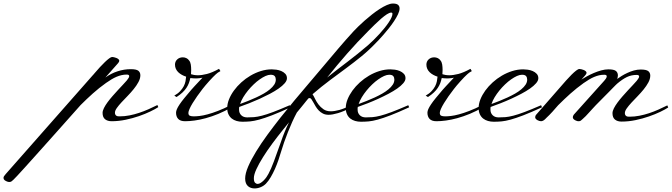

<svg xmlns="http://www.w3.org/2000/svg" viewBox="-341 -680 3769 1077"><path d="M253.9 -214.8Q214.8 -187 179.9 -155.8Q145 -124.5 111.3 -90.8Q106.9 -85.9 89.4 -66.2Q71.8 -46.4 45.7 -17.1Q19.5 12.2 -12.5 48.3Q-44.4 84.5 -77.9 121.6Q-111.3 158.7 -143.3 194.6Q-175.3 230.5 -201.2 259Q-227.1 287.6 -244.4 306.2Q-261.7 324.7 -265.6 328.1Q-271.5 334 -276.4 337.4Q-281.2 340.8 -288.1 340.8Q-290.5 340.8 -293.2 340.6Q-295.9 340.3 -299.8 338.9Q-308.6 335.9 -314.9 330.8Q-321.3 325.7 -321.3 318.4Q-321.3 313 -318.6 308.6Q-315.9 304.2 -308.6 295.9L176.8 -254.9Q180.7 -258.8 184.1 -262.9Q187.5 -267.1 191.4 -271.5Q205.1 -287.6 219.7 -303.5Q234.4 -319.3 247.6 -332Q260.7 -344.7 271.5 -352.5Q282.2 -360.4 288.1 -360.4Q292 -360.4 298.8 -358.9Q305.7 -357.4 312.3 -354.7Q318.8 -352.1 323.5 -347.9Q328.1 -343.8 328.1 -338.9Q328.1 -333.5 321 -325.2Q314 -316.9 303.7 -305.7L250 -245.1Q281.7 -268.1 318.4 -280Q355 -292 392.6 -292Q423.8 -292 435.1 -283Q446.3 -273.9 446.3 -257.8Q446.3 -239.3 435.5 -219.5Q424.8 -199.7 408.9 -180.2Q393.1 -160.6 374.8 -141.8Q356.4 -123 340.6 -106Q324.7 -88.9 314.2 -74Q303.7 -59.1 303.7 -47.9Q303.7 -41 306.2 -36.9Q308.6 -32.7 312.3 -30.5Q315.9 -28.3 320.6 -27.8Q325.2 -27.3 330.1 -27.3Q357.9 -27.3 385.3 -32.7Q412.6 -38.1 439.2 -46.9Q465.8 -55.7 491.7 -67.1Q517.6 -78.6 542 -90.8L546.9 -79.1Q530.8 -68.4 502.4 -54.7Q474.1 -41 439 -28.8Q403.8 -16.6 364 -8.3Q324.2 0 285.2 0Q262.2 0 248.3 -11.2Q234.4 -22.5 234.4 -46.9Q234.4 -58.6 242.2 -74.2Q250 -89.8 262.5 -106.7Q274.9 -123.5 290.3 -141.1Q305.7 -158.7 320.6 -174.8Q335.4 -190.9 348.6 -204.8Q361.8 -218.8 370.1 -228.5Q373 -232.9 378.4 -240Q383.8 -247.1 383.8 -252.9Q383.8 -256.8 380.6 -259.3Q377.4 -261.7 370.1 -261.7Q355 -261.7 341.1 -258.5Q327.1 -255.4 313.2 -249.5Q299.3 -243.7 284.7 -234.9Q270 -226.1 253.9 -214.8Z M684.6 -358.4Q694.8 -358.4 704.3 -354Q713.9 -349.6 719.7 -340.8Q727.1 -332 729.2 -318.1Q731.4 -304.2 731.4 -288.1L730.5 -263.7Q737.3 -261.2 747.8 -259.5Q758.3 -257.8 769.5 -257.8Q791 -257.8 819.8 -265.1Q848.6 -272.5 887.7 -293.9Q888.7 -293 889.6 -291Q890.6 -289.1 892.1 -286.6Q893.6 -284.2 895.5 -281.2Q886.7 -276.9 880.9 -272.5Q875 -268.1 869.1 -262.7Q862.8 -257.3 852.8 -246.8Q842.8 -236.3 832 -224.6Q821.3 -212.9 811.3 -200.9Q801.3 -189 794.9 -180.7Q779.3 -160.6 764.9 -140.1Q750.5 -119.6 739.5 -101.6Q728.5 -83.5 722.2 -69.1Q715.8 -54.7 715.8 -46.9Q715.8 -34.2 723.9 -30.8Q731.9 -27.3 746.1 -27.3Q759.3 -27.3 778.6 -29.5Q797.9 -31.7 823.5 -38.6Q849.1 -45.4 881.6 -57.9Q914.1 -70.3 954.1 -90.8L959 -79.1Q921.4 -56.6 884.5 -41.5Q847.7 -26.4 813.7 -17.1Q779.8 -7.8 750 -3.9Q720.2 0 697.3 0Q670.9 0 658.7 -12.9Q646.5 -25.9 646.5 -47.9Q646.5 -56.6 651.4 -67.9Q656.2 -79.1 666.5 -94.5Q676.8 -109.9 693.1 -129.9Q709.5 -149.9 732.4 -176.8Q733.9 -178.2 738.8 -183.8Q743.7 -189.5 750.2 -196.5Q756.8 -203.6 764.4 -211.7Q772 -219.7 778.3 -226.6Q784.7 -233.4 789.3 -238.3Q793.9 -243.2 794.9 -244.1Q788.1 -242.7 779.8 -241.5Q771.5 -240.2 762.7 -240.2Q754.4 -240.2 744.6 -240.5Q734.9 -240.7 726.6 -242.2Q723.6 -227.5 718.5 -213.9Q713.4 -200.2 704.6 -187Q695.8 -173.8 682.4 -161.1Q668.9 -148.4 649.4 -135.7L636.7 -143.6Q656.7 -154.8 669.4 -168.5Q682.1 -182.1 689.5 -196Q696.8 -210 699.5 -223.9Q702.1 -237.8 703.1 -250Q690.4 -253.9 679 -260.3Q667.5 -266.6 658.9 -274.9Q650.4 -283.2 645.5 -293.9Q640.6 -304.7 640.6 -317.4Q640.6 -335 653.1 -346.7Q665.5 -358.4 684.6 -358.4Z M1289.1 -78.1Q1226.6 -49.3 1184.6 -33.2Q1142.6 -17.1 1113 -9Q1083.5 -1 1062 1Q1040.5 2.9 1018.6 2.9Q1001.5 2.9 986.1 -1.5Q970.7 -5.9 959 -15.1Q947.3 -24.4 940.4 -39.1Q933.6 -53.7 933.6 -74.2Q933.6 -97.7 943.6 -122.8Q953.6 -147.9 971.2 -172.1Q988.8 -196.3 1012.5 -217.8Q1036.1 -239.3 1064 -255.6Q1091.8 -272 1122.3 -281.5Q1152.8 -291 1183.6 -291Q1194.3 -291 1209 -289.1Q1223.6 -287.1 1236.8 -281.5Q1250 -275.9 1259.3 -266.1Q1268.6 -256.3 1268.6 -241.2Q1268.6 -227.5 1255.9 -212.9Q1243.2 -198.2 1221.9 -183.3Q1200.7 -168.5 1172.9 -153.8Q1145 -139.2 1115.5 -125.7Q1085.9 -112.3 1056.2 -100.6Q1026.4 -88.9 1001 -80.1Q1000 -76.2 1000 -72.3Q1000 -68.4 1000 -64.5Q1000 -45.9 1012.2 -33.7Q1024.4 -21.5 1045.9 -21.5Q1064.9 -21.5 1083.5 -22.9Q1102.1 -24.4 1127.9 -31Q1153.8 -37.6 1190.9 -51.5Q1228 -65.4 1284.2 -89.8ZM1176.8 -260.7Q1164.1 -260.7 1148.4 -253.7Q1132.8 -246.6 1115.7 -234.6Q1098.6 -222.7 1081.8 -206.5Q1064.9 -190.4 1050 -172.1Q1035.2 -153.8 1023.4 -134.5Q1011.7 -115.2 1005.9 -96.7Q1027.3 -104.5 1050.5 -113.8Q1073.7 -123 1095.9 -133.3Q1118.2 -143.6 1138.2 -155Q1158.2 -166.5 1173.3 -179.2Q1188.5 -191.9 1197.3 -205.3Q1206.1 -218.8 1206.1 -233.4Q1206.1 -245.1 1200 -252.9Q1193.8 -260.7 1176.8 -260.7Z M1771.5 -443.4Q1730.5 -399.9 1688 -365.2Q1645.5 -330.6 1600.8 -297.6Q1556.2 -264.6 1509.3 -229.7Q1462.4 -194.8 1412.1 -151.4Q1418.5 -142.1 1426 -126Q1433.6 -109.9 1445.3 -94.2Q1457 -78.6 1473.6 -67.1Q1490.2 -55.7 1514.6 -55.7Q1535.2 -55.7 1562.7 -63.2Q1590.3 -70.8 1627.9 -89.8L1632.8 -78.1Q1586.4 -54.7 1554.9 -45.4Q1523.4 -36.1 1502 -36.1Q1483.9 -36.1 1470.5 -43Q1457 -49.8 1447 -60.3Q1437 -70.8 1429.7 -83Q1422.4 -95.2 1416.7 -105.7Q1411.1 -116.2 1406.2 -123Q1401.4 -129.9 1396.5 -129.9Q1394 -129.9 1392.6 -129.4Q1391.1 -128.9 1388.7 -127.9Q1382.3 -120.1 1375.7 -112.1Q1369.1 -104 1361.6 -94.5Q1354 -85 1344.7 -73.7Q1335.4 -62.5 1324.2 -48.8Q1311 -24.4 1298.3 3.7Q1285.6 31.7 1274.2 60.8Q1262.7 89.8 1252.9 117.7Q1243.2 145.5 1236.3 168.9Q1229.5 192.4 1220.7 218Q1211.9 243.7 1201.2 267.8Q1190.4 292 1177.7 313.7Q1165 335.4 1150.4 350.6Q1137.7 363.3 1120.8 370.1Q1104 377 1086.9 377Q1076.2 377 1066.7 373.8Q1057.1 370.6 1049.8 364Q1042.5 357.4 1038.3 346.9Q1034.2 336.4 1034.2 321.3Q1034.2 293.5 1051 254.4Q1067.9 215.3 1095.7 169.9Q1123.5 124.5 1159.4 75.4Q1195.3 26.4 1233.4 -21.7Q1271.5 -69.8 1308.8 -114.5Q1346.2 -159.2 1377 -195.3L1474.6 -310.5Q1513.7 -356.9 1555.7 -406.5Q1597.7 -456.1 1642.6 -504.9Q1652.3 -515.6 1668.5 -531.2Q1684.6 -546.9 1704.1 -564.2Q1723.6 -581.5 1745.4 -598.6Q1767.1 -615.7 1788.3 -629.4Q1809.6 -643.1 1828.9 -651.6Q1848.1 -660.2 1863.3 -660.2Q1883.3 -660.2 1891.8 -652.8Q1900.4 -645.5 1900.4 -632.8Q1900.4 -618.7 1891.6 -600.1Q1882.8 -581.5 1869.4 -561.3Q1856 -541 1840.1 -521.2Q1824.2 -501.5 1809.8 -484.9Q1795.4 -468.3 1784.7 -457Q1773.9 -445.8 1771.5 -443.4ZM1725.6 -506.8Q1663.6 -444.8 1606.4 -379.6Q1549.3 -314.5 1494.1 -245.1Q1522.5 -268.1 1551 -289.8Q1579.6 -311.5 1608.2 -333.5Q1636.7 -355.5 1665.3 -378.2Q1693.8 -400.9 1722.7 -425.8Q1738.8 -439.9 1755.1 -456.1Q1771.5 -472.2 1786.9 -489Q1802.2 -505.9 1815.7 -522.5Q1829.1 -539.1 1839.1 -554Q1849.1 -568.8 1854.7 -581.3Q1860.4 -593.8 1860.4 -602.5Q1860.4 -609.4 1853.5 -609.4Q1843.8 -609.4 1829.1 -599.9Q1814.5 -590.3 1797.1 -575.4Q1779.8 -560.5 1761.2 -542.2Q1742.7 -523.9 1725.6 -506.8ZM1234.4 117.2Q1244.6 86.9 1255.9 59.6Q1267.1 32.2 1280.3 5.9Q1272 16.1 1263.2 27.1Q1254.4 38.1 1244.1 50.8Q1214.8 86.9 1186 126Q1157.2 165 1134.3 201.7Q1111.3 238.3 1097.2 269Q1083 299.8 1083 319.3Q1083 338.4 1089.6 345Q1096.2 351.6 1104.5 351.6Q1112.3 351.6 1121.1 345.9Q1129.9 340.3 1138.2 332Q1146.5 323.7 1153.6 313.7Q1160.6 303.7 1165 294.9Q1179.2 268.6 1195.3 225.6Q1211.4 182.6 1234.4 117.2Z M1954.1 -78.1Q1891.6 -49.3 1849.6 -33.2Q1807.6 -17.1 1778.1 -9Q1748.5 -1 1727.1 1Q1705.6 2.9 1683.6 2.9Q1666.5 2.9 1651.1 -1.5Q1635.7 -5.9 1624 -15.1Q1612.3 -24.4 1605.5 -39.1Q1598.6 -53.7 1598.6 -74.2Q1598.6 -97.7 1608.6 -122.8Q1618.7 -147.9 1636.2 -172.1Q1653.8 -196.3 1677.5 -217.8Q1701.2 -239.3 1729 -255.6Q1756.8 -272 1787.4 -281.5Q1817.9 -291 1848.6 -291Q1859.4 -291 1874 -289.1Q1888.7 -287.1 1901.9 -281.5Q1915 -275.9 1924.3 -266.1Q1933.6 -256.3 1933.6 -241.2Q1933.6 -227.5 1920.9 -212.9Q1908.2 -198.2 1887 -183.3Q1865.7 -168.5 1837.9 -153.8Q1810.1 -139.2 1780.5 -125.7Q1751 -112.3 1721.2 -100.6Q1691.4 -88.9 1666 -80.1Q1665 -76.2 1665 -72.3Q1665 -68.4 1665 -64.5Q1665 -45.9 1677.2 -33.7Q1689.5 -21.5 1710.9 -21.5Q1730 -21.5 1748.5 -22.9Q1767.1 -24.4 1793 -31Q1818.8 -37.6 1856 -51.5Q1893.1 -65.4 1949.2 -89.8ZM1841.8 -260.7Q1829.1 -260.7 1813.5 -253.7Q1797.9 -246.6 1780.8 -234.6Q1763.7 -222.7 1746.8 -206.5Q1730 -190.4 1715.1 -172.1Q1700.2 -153.8 1688.5 -134.5Q1676.8 -115.2 1670.9 -96.7Q1692.4 -104.5 1715.6 -113.8Q1738.8 -123 1761 -133.3Q1783.2 -143.6 1803.2 -155Q1823.2 -166.5 1838.4 -179.2Q1853.5 -191.9 1862.3 -205.3Q1871.1 -218.8 1871.1 -233.4Q1871.1 -245.1 1865 -252.9Q1858.9 -260.7 1841.8 -260.7Z M2094.7 -358.4Q2105 -358.4 2114.5 -354Q2124 -349.6 2129.9 -340.8Q2137.2 -332 2139.4 -318.1Q2141.6 -304.2 2141.6 -288.1L2140.6 -263.7Q2147.5 -261.2 2158 -259.5Q2168.5 -257.8 2179.7 -257.8Q2201.2 -257.8 2230 -265.1Q2258.8 -272.5 2297.9 -293.9Q2298.8 -293 2299.8 -291Q2300.8 -289.1 2302.2 -286.6Q2303.7 -284.2 2305.7 -281.2Q2296.9 -276.9 2291 -272.5Q2285.2 -268.1 2279.3 -262.7Q2272.9 -257.3 2262.9 -246.8Q2252.9 -236.3 2242.2 -224.6Q2231.4 -212.9 2221.4 -200.9Q2211.4 -189 2205.1 -180.7Q2189.5 -160.6 2175 -140.1Q2160.6 -119.6 2149.7 -101.6Q2138.7 -83.5 2132.3 -69.1Q2126 -54.7 2126 -46.9Q2126 -34.2 2134 -30.8Q2142.1 -27.3 2156.2 -27.3Q2169.4 -27.3 2188.7 -29.5Q2208 -31.7 2233.6 -38.6Q2259.3 -45.4 2291.7 -57.9Q2324.2 -70.3 2364.3 -90.8L2369.1 -79.1Q2331.5 -56.6 2294.7 -41.5Q2257.8 -26.4 2223.9 -17.1Q2189.9 -7.8 2160.2 -3.9Q2130.4 0 2107.4 0Q2081.1 0 2068.8 -12.9Q2056.6 -25.9 2056.6 -47.9Q2056.6 -56.6 2061.5 -67.9Q2066.4 -79.1 2076.7 -94.5Q2086.9 -109.9 2103.3 -129.9Q2119.6 -149.9 2142.6 -176.8Q2144 -178.2 2148.9 -183.8Q2153.8 -189.5 2160.4 -196.5Q2167 -203.6 2174.6 -211.7Q2182.1 -219.7 2188.5 -226.6Q2194.8 -233.4 2199.5 -238.3Q2204.1 -243.2 2205.1 -244.1Q2198.2 -242.7 2189.9 -241.5Q2181.6 -240.2 2172.9 -240.2Q2164.6 -240.2 2154.8 -240.5Q2145 -240.7 2136.7 -242.2Q2133.8 -227.5 2128.7 -213.9Q2123.5 -200.2 2114.7 -187Q2106 -173.8 2092.5 -161.1Q2079.1 -148.4 2059.6 -135.7L2046.9 -143.6Q2066.9 -154.8 2079.6 -168.5Q2092.3 -182.1 2099.6 -196Q2106.9 -210 2109.6 -223.9Q2112.3 -237.8 2113.3 -250Q2100.6 -253.9 2089.1 -260.3Q2077.6 -266.6 2069.1 -274.9Q2060.5 -283.2 2055.7 -293.9Q2050.8 -304.7 2050.8 -317.4Q2050.8 -335 2063.2 -346.7Q2075.7 -358.4 2094.7 -358.4Z M2699.2 -78.1Q2636.7 -49.3 2594.7 -33.2Q2552.7 -17.1 2523.2 -9Q2493.7 -1 2472.2 1Q2450.7 2.9 2428.7 2.9Q2411.6 2.9 2396.2 -1.5Q2380.9 -5.9 2369.1 -15.1Q2357.4 -24.4 2350.6 -39.1Q2343.8 -53.7 2343.8 -74.2Q2343.8 -97.7 2353.8 -122.8Q2363.8 -147.9 2381.3 -172.1Q2398.9 -196.3 2422.6 -217.8Q2446.3 -239.3 2474.1 -255.6Q2502 -272 2532.5 -281.5Q2563 -291 2593.8 -291Q2604.5 -291 2619.1 -289.1Q2633.8 -287.1 2647 -281.5Q2660.2 -275.9 2669.4 -266.1Q2678.7 -256.3 2678.7 -241.2Q2678.7 -227.5 2666 -212.9Q2653.3 -198.2 2632.1 -183.3Q2610.8 -168.5 2583 -153.8Q2555.2 -139.2 2525.6 -125.7Q2496.1 -112.3 2466.3 -100.6Q2436.5 -88.9 2411.1 -80.1Q2410.2 -76.2 2410.2 -72.3Q2410.2 -68.4 2410.2 -64.5Q2410.2 -45.9 2422.4 -33.7Q2434.6 -21.5 2456.1 -21.5Q2475.1 -21.5 2493.7 -22.9Q2512.2 -24.4 2538.1 -31Q2564 -37.6 2601.1 -51.5Q2638.2 -65.4 2694.3 -89.8ZM2586.9 -260.7Q2574.2 -260.7 2558.6 -253.7Q2543 -246.6 2525.9 -234.6Q2508.8 -222.7 2491.9 -206.5Q2475.1 -190.4 2460.2 -172.1Q2445.3 -153.8 2433.6 -134.5Q2421.9 -115.2 2416 -96.7Q2437.5 -104.5 2460.7 -113.8Q2483.9 -123 2506.1 -133.3Q2528.3 -143.6 2548.3 -155Q2568.4 -166.5 2583.5 -179.2Q2598.6 -191.9 2607.4 -205.3Q2616.2 -218.8 2616.2 -233.4Q2616.2 -245.1 2610.1 -252.9Q2604 -260.7 2586.9 -260.7Z M2707 -3.9Q2704.1 -2.4 2700.7 -1.2Q2697.3 0 2694.3 0Q2689.5 0 2683.8 -1.7Q2678.2 -3.4 2673.1 -6.3Q2668 -9.3 2664.6 -13.2Q2661.1 -17.1 2661.1 -21.5Q2661.1 -30.3 2665.5 -35.4Q2669.9 -40.5 2673.8 -44.9L2803.7 -193.4Q2818.4 -210.4 2834.2 -228.3Q2850.1 -246.1 2864.5 -260.5Q2878.9 -274.9 2890.6 -283.9Q2902.3 -293 2909.2 -293Q2913.1 -293 2919.9 -291.5Q2926.8 -290 2933.3 -287.4Q2939.9 -284.7 2944.6 -280.5Q2949.2 -276.4 2949.2 -271.5Q2949.2 -266.1 2942.1 -257.8Q2935.1 -249.5 2924.8 -238.3L2919.9 -233.4Q2932.6 -241.7 2950.9 -251.7Q2969.2 -261.7 2989.7 -270.5Q3010.3 -279.3 3031.5 -285.2Q3052.7 -291 3071.3 -291Q3102.5 -291 3113.8 -282Q3125 -272.9 3125 -256.8Q3125 -251.5 3123.8 -247.1Q3122.6 -242.7 3121.1 -237.3Q3131.8 -245.1 3146.5 -254.2Q3161.1 -263.2 3178.5 -271.2Q3195.8 -279.3 3214.8 -284.7Q3233.9 -290 3252.9 -290Q3284.2 -290 3295.4 -281Q3306.6 -272 3306.6 -255.9Q3306.6 -237.3 3295.9 -217.5Q3285.2 -197.8 3269.3 -178.2Q3253.4 -158.7 3235.1 -139.9Q3216.8 -121.1 3200.9 -104Q3185.1 -86.9 3174.6 -72Q3164.1 -57.1 3164.1 -45.9Q3164.1 -39.1 3166.5 -34.9Q3168.9 -30.8 3172.6 -28.6Q3176.3 -26.4 3180.9 -25.9Q3185.5 -25.4 3190.4 -25.4Q3218.3 -25.4 3245.6 -30.8Q3272.9 -36.1 3299.6 -44.9Q3326.2 -53.7 3352.1 -65.2Q3377.9 -76.7 3402.3 -88.9L3407.2 -77.1Q3391.1 -66.4 3362.8 -52.7Q3334.5 -39.1 3299.3 -26.9Q3264.2 -14.6 3224.4 -6.3Q3184.6 2 3145.5 2Q3122.6 2 3108.6 -9.3Q3094.7 -20.5 3094.7 -44.9Q3094.7 -57.1 3102.5 -72.5Q3110.4 -87.9 3122.8 -104.7Q3135.3 -121.6 3150.6 -139.2Q3166 -156.7 3180.9 -172.9Q3195.8 -189 3209 -202.9Q3222.2 -216.8 3230.5 -226.6Q3233.4 -231 3238.8 -238Q3244.1 -245.1 3244.1 -251Q3244.1 -254.9 3241 -257.3Q3237.8 -259.8 3230.5 -259.8Q3200.2 -259.8 3175 -247.6Q3149.9 -235.4 3121.1 -210.9Q3119.1 -209.5 3112.8 -203.1Q3106.4 -196.8 3096.9 -187Q3087.4 -177.2 3075.4 -165Q3063.5 -152.8 3050.5 -139.9Q3037.6 -127 3024.9 -114Q3012.2 -101.1 3001 -89.8Q2992.2 -80.6 2982.4 -69.8Q2972.7 -59.1 2963.1 -48.6Q2953.6 -38.1 2944.6 -28.6Q2935.5 -19 2927.7 -12.7Q2921.9 -6.8 2917 -3.4Q2912.1 0 2905.3 0Q2902.8 0 2900.1 -0.2Q2897.5 -0.5 2893.6 -2Q2884.8 -4.9 2878.4 -10Q2872.1 -15.1 2872.1 -22.5Q2872.1 -25.4 2873.5 -29.3Q2875 -33.2 2877.9 -37.1L3048.8 -227.5Q3052.7 -231.4 3057.6 -238.8Q3062.5 -246.1 3062.5 -252Q3062.5 -255.9 3059.3 -258.3Q3056.2 -260.7 3048.8 -260.7Q3033.7 -260.7 3019.8 -257.6Q3005.9 -254.4 2991.9 -248.5Q2978 -242.7 2963.4 -233.9Q2948.7 -225.1 2932.6 -213.9Q2893.6 -186 2858.6 -154.8Q2823.7 -123.5 2790 -89.8Q2775.4 -72.8 2757.8 -53.2Q2740.2 -33.7 2724.6 -19.5Q2715.3 -8.8 2707 -3.9Z"/></svg>

Font: Meie Script
Style: Regular
Weight: 400
Version: Version 1.001